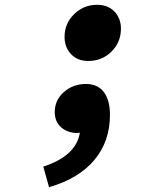

<svg xmlns="http://www.w3.org/2000/svg" viewBox="-20 -566 640 803"><path d="M349.1 -311Q304.2 -311 277.1 -339.6Q250 -368.2 250 -412.1Q250 -467.3 289.8 -506.6Q329.6 -545.9 386.2 -545.9Q431.6 -545.9 458.7 -517.6Q485.8 -489.3 485.8 -445.8Q485.8 -389.6 446.3 -350.3Q406.7 -311 349.1 -311ZM185.1 216.8 161.1 130.9Q298.8 85.9 314 -11.2Q308.1 -9.8 303.2 -9.8Q263.2 -9.8 236.1 -33.2Q209 -56.6 209 -97.2Q209 -147.9 247.6 -181.4Q286.1 -214.8 338.9 -214.8Q388.7 -214.8 414.3 -180.9Q439.9 -147 439.9 -85.9Q439.9 25.4 374.5 103.3Q309.1 181.2 185.1 216.8Z"/></svg>

Font: Office Code Pro D Bold Italic
Style: Regular
Weight: 700
Italic angle: -9°
Designer: Nathan Rutzky & Paul D. Hunt
Foundry: Adobe Systems Incorporated
Version: Version 1.004;PS 001.004;hotconv 1.0.70;makeotf.lib2.5.58329